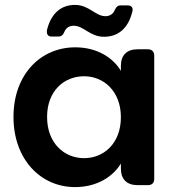

<svg xmlns="http://www.w3.org/2000/svg" viewBox="-20 -755 718 783"><path d="M287 -562C146 -562 35 -452 35 -278C35 -105 146 8 286 8C376 8 441 -35 473 -88V-68C473 -24 497 0 541 0H583C600 0 609 -9 609 -26V-528C609 -544 600 -554 583 -554H541C497 -554 473 -530 473 -486V-466C442 -518 378 -562 287 -562ZM323 -444C403 -444 473 -383 473 -277C473 -170 403 -110 323 -110C242 -110 172 -171 172 -278C172 -385 242 -444 323 -444ZM286 -735C232 -735 191 -704 173 -638C167 -618 175 -606 189 -606H218C230 -606 237 -612 242 -624C249 -642 263 -650 281 -650C321 -650 347 -605 404 -605C460 -605 503 -637 520 -709C524 -724 515 -733 501 -733H472C460 -733 454 -727 448 -714C441 -697 427 -689 410 -689C369 -689 343 -735 286 -735Z"/></svg>

Font: Arvore Sans SemiBold
Style: Regular
Weight: 600
Designer: Jonny Pinhorn (Latin) Dan Schunck (customization for Arvore)
Version: Version 1.000;Glyphs 3.3 (3305)